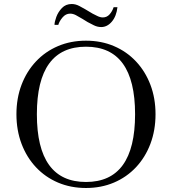

<svg xmlns="http://www.w3.org/2000/svg" viewBox="-20 -927 858 958"><path d="M409 11Q333 11 269.5 -16Q206 -43 159.5 -92.5Q113 -142 87.5 -209.5Q62 -277 62 -357Q62 -437 87.5 -504Q113 -571 159.5 -620.5Q206 -670 269.5 -697Q333 -724 409 -724Q485 -724 548.5 -697Q612 -670 658.5 -620.5Q705 -571 730.5 -504Q756 -437 756 -357Q756 -277 730.5 -209.5Q705 -142 658.5 -92.5Q612 -43 548.5 -16Q485 11 409 11ZM409 -19Q654 -19 654 -357Q654 -694 409 -694Q164 -694 164 -357Q164 -19 409 -19ZM485 -792Q466 -792 448 -801Q430 -810 417 -817L391 -833Q373 -844 358.5 -851.5Q344 -859 330 -859Q308 -859 292 -840Q276 -821 271 -803H252Q252 -818 261 -842.5Q270 -867 289 -887Q308 -907 338 -907Q357 -907 376 -897Q395 -887 405 -881L442 -859Q450 -855 465 -847.5Q480 -840 493 -840Q513 -840 526.5 -855Q540 -870 547 -891H566Q561 -846 538 -819Q515 -792 485 -792Z"/></svg>

Font: Baskervville
Style: Regular
Weight: 400
Designer: Alexis Faudot, Rémi Forte, Morgane Pierson, Rafael Ribas, Tanguy Vanlaeys, Rosalie Wagner, Thomas Huot-Marchand
Foundry: ANRT
Version: Version 1.100